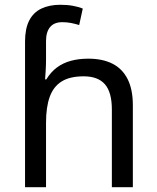

<svg xmlns="http://www.w3.org/2000/svg" viewBox="-20 -785 657 805"><path d="M85 -611Q85 -665 102.5 -699Q120 -733 153.5 -749Q187 -765 233 -765Q262 -765 286.5 -760.5Q311 -756 327 -749L312 -680Q296 -685 278.5 -688.5Q261 -692 241 -692Q207 -692 190 -671.5Q173 -651 173 -613V-535Q173 -513 171.5 -488Q170 -463 169 -452H174Q193 -483 218.5 -502Q244 -521 277 -530Q310 -539 350 -539Q410 -539 451.5 -518Q493 -497 515 -453.5Q537 -410 537 -343V0H449V-326Q449 -398 420 -431.5Q391 -465 331 -465Q273 -465 238.5 -443.5Q204 -422 188.5 -379Q173 -336 173 -271V0H85Z"/></svg>

Font: lkorean85
Style: Book
Weight: 400
Designer: Jelle Bosma - Monotype Design Team
Foundry: Monotype Imaging Inc.
Version: Version 2.003